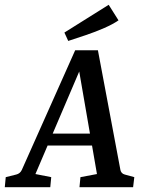

<svg xmlns="http://www.w3.org/2000/svg" viewBox="-33 -782 609 802"><path d="M154 -224H382L394 -174H134ZM470 -72Q471 -66 475.5 -60.5Q480 -55 488 -53L528 -42L523 0H299L303 -42L372 -55L289 -535H320L115 -55L181 -42L177 0H-13L-9 -42L35 -53Q51 -57 58 -72L281 -572H376ZM252 -611 236 -646 421 -762 462 -697Q439 -681 402.5 -665Q366 -649 326 -635.5Q286 -622 252 -611Z"/></svg>

Font: Yrsa Medium
Style: Italic
Weight: 500
Italic angle: -7.10001°
Designer: Anna Giedrys (Yrsa+Rasa design), David Brezina (Yrsa art-direction, Rasa art-direction, design)
Foundry: Rosetta Type Foundry
Version: Version 2.004